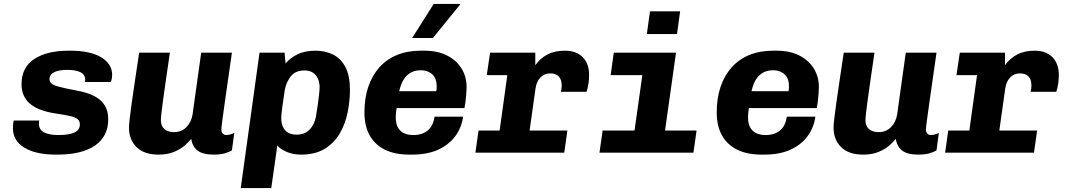

<svg xmlns="http://www.w3.org/2000/svg" viewBox="-20 -780 5440 981"><path d="M265 10Q163 10 104.5 -25.5Q46 -61 46 -125Q46 -137 47 -147Q48 -157 50 -164H181Q180 -161 179.5 -158Q179 -155 179 -148Q179 -117 205.5 -103.5Q232 -90 278 -90Q333 -90 360.5 -103Q388 -116 388 -144Q388 -160 378.5 -169.5Q369 -179 342.5 -186Q316 -193 265 -200Q174 -214 132 -251Q90 -288 90 -349Q90 -436 155 -478.5Q220 -521 331 -521H338Q442 -521 497.5 -487Q553 -453 553 -398Q553 -389 551.5 -380Q550 -371 546 -361H413Q415 -365 415 -368Q415 -371 415 -375Q414 -401 389 -412Q364 -423 324 -423Q280 -423 256.5 -411Q233 -399 233 -376Q233 -363 242 -354Q251 -345 280.5 -337Q310 -329 368 -318Q426 -308 462 -289Q498 -270 515.5 -241Q533 -212 533 -170Q533 -83 465.5 -36.5Q398 10 273 10Z M790 10Q716 10 677.5 -28.5Q639 -67 639 -127Q639 -141 642.5 -173Q646 -205 653 -253.5Q660 -302 669.5 -367Q679 -432 691 -511H848Q837 -436 828.5 -377Q820 -318 814 -274.5Q808 -231 805 -204Q802 -177 802 -165Q802 -136 820 -120.5Q838 -105 870 -105Q908 -105 933 -131Q958 -157 964 -196L1008 -511H1165Q1155 -442 1145.5 -375Q1136 -308 1128 -252.5Q1120 -197 1115.5 -161.5Q1111 -126 1111 -118Q1111 -104 1118.5 -97Q1126 -90 1136 -90Q1154 -90 1177 -101L1165 -12Q1149 -2 1126.5 4Q1104 10 1072 10Q1015 10 988.5 -11.5Q962 -33 957 -71Q945 -55 923 -36Q901 -17 868 -3.5Q835 10 790 10Z M1210 181 1306 -511H1434L1439 -456Q1464 -485 1501 -503Q1538 -521 1593 -521Q1642 -521 1682 -501Q1722 -481 1745 -437Q1768 -393 1768 -321Q1768 -266 1756.5 -207.5Q1745 -149 1717 -100Q1689 -51 1640.5 -20.5Q1592 10 1517 10Q1479 10 1446 -3.5Q1413 -17 1397 -37L1366 181ZM1496 -92Q1526 -92 1546 -105Q1566 -118 1579 -141Q1592 -164 1596 -195Q1604 -243 1608.5 -282Q1613 -321 1613 -333Q1613 -360 1604 -379Q1595 -398 1578.5 -409Q1562 -420 1536 -420Q1490 -420 1466.5 -391Q1443 -362 1435 -320Q1428 -273 1422.5 -234Q1417 -195 1417 -176Q1417 -151 1425.5 -132Q1434 -113 1451.5 -102.5Q1469 -92 1496 -92Z M2072 10Q1998 10 1947 -15Q1896 -40 1869 -88Q1842 -136 1842 -206Q1842 -278 1861.5 -336Q1881 -394 1918 -435.5Q1955 -477 2008.5 -499Q2062 -521 2130 -521H2149Q2215 -521 2263 -497Q2311 -473 2337.5 -431Q2364 -389 2364 -335Q2364 -321 2362.5 -303Q2361 -285 2359 -266Q2357 -247 2353 -228H1938L2015 -278Q2011 -257 2006.5 -229Q2002 -201 2002 -180Q2002 -148 2013.5 -128Q2025 -108 2045 -99Q2065 -90 2092 -90Q2138 -90 2166 -114Q2194 -138 2200 -184H2346Q2339 -130 2307.5 -86Q2276 -42 2220.5 -16Q2165 10 2084 10ZM2016 -295 1950 -314H2209Q2211 -324 2211 -329.5Q2211 -335 2211 -340Q2211 -368 2200.5 -385.5Q2190 -403 2171.5 -412Q2153 -421 2130 -421Q2095 -421 2071.5 -404.5Q2048 -388 2035 -360Q2022 -332 2016 -295ZM2086 -586 2196 -760H2330L2331 -757L2192 -586Z M2517 0 2572 -396H2467L2484 -511H2715V-447Q2741 -483 2778 -502Q2815 -521 2866 -521Q2925 -521 2957.5 -487.5Q2990 -454 2990 -397Q2990 -377 2987 -355Q2984 -333 2977 -311H2846Q2848 -320 2849 -328Q2850 -336 2850 -342Q2850 -405 2791 -405Q2761 -405 2741 -384Q2721 -363 2716 -327L2670 0ZM2409 0 2425 -113H2879L2863 0Z M3206 0 3262 -396H3100L3116 -511H3434L3362 0ZM3043 0 3059 -113H3539L3523 0ZM3285 -606 3301 -722H3455L3439 -606Z M3872 10Q3798 10 3747 -15Q3696 -40 3669 -88Q3642 -136 3642 -206Q3642 -278 3661.5 -336Q3681 -394 3718 -435.5Q3755 -477 3808.5 -499Q3862 -521 3930 -521H3949Q4015 -521 4063 -497Q4111 -473 4137.5 -431Q4164 -389 4164 -335Q4164 -321 4162.5 -303Q4161 -285 4159 -266Q4157 -247 4153 -228H3738L3815 -278Q3811 -257 3806.5 -229Q3802 -201 3802 -180Q3802 -148 3813.5 -128Q3825 -108 3845 -99Q3865 -90 3892 -90Q3938 -90 3966 -114Q3994 -138 4000 -184H4146Q4139 -130 4107.5 -86Q4076 -42 4020.5 -16Q3965 10 3884 10ZM3816 -295 3750 -314H4009Q4011 -324 4011 -329.5Q4011 -335 4011 -340Q4011 -368 4000.5 -385.5Q3990 -403 3971.5 -412Q3953 -421 3930 -421Q3895 -421 3871.5 -404.5Q3848 -388 3835 -360Q3822 -332 3816 -295Z M4390 10Q4316 10 4277.5 -28.5Q4239 -67 4239 -127Q4239 -141 4242.5 -173Q4246 -205 4253 -253.5Q4260 -302 4269.5 -367Q4279 -432 4291 -511H4448Q4437 -436 4428.5 -377Q4420 -318 4414 -274.5Q4408 -231 4405 -204Q4402 -177 4402 -165Q4402 -136 4420 -120.5Q4438 -105 4470 -105Q4508 -105 4533 -131Q4558 -157 4564 -196L4608 -511H4765Q4755 -442 4745.5 -375Q4736 -308 4728 -252.5Q4720 -197 4715.5 -161.5Q4711 -126 4711 -118Q4711 -104 4718.5 -97Q4726 -90 4736 -90Q4754 -90 4777 -101L4765 -12Q4749 -2 4726.5 4Q4704 10 4672 10Q4615 10 4588.5 -11.5Q4562 -33 4557 -71Q4545 -55 4523 -36Q4501 -17 4468 -3.5Q4435 10 4390 10Z M4917 0 4972 -396H4867L4884 -511H5115V-447Q5141 -483 5178 -502Q5215 -521 5266 -521Q5325 -521 5357.5 -487.5Q5390 -454 5390 -397Q5390 -377 5387 -355Q5384 -333 5377 -311H5246Q5248 -320 5249 -328Q5250 -336 5250 -342Q5250 -405 5191 -405Q5161 -405 5141 -384Q5121 -363 5116 -327L5070 0ZM4809 0 4825 -113H5279L5263 0Z"/></svg>

Font: Chivo Mono
Style: Bold Italic
Weight: 700
Italic angle: -8.05°
Monospace: yes
Version: Version 1.008